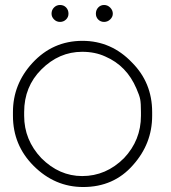

<svg xmlns="http://www.w3.org/2000/svg" viewBox="-20 -729 687 771"><path d="M255 -674Q255 -660 245 -650.5Q235 -641 221 -641Q207 -641 197 -651Q187 -661 187 -674Q187 -689 197 -699Q207 -709 221 -709Q236 -709 245.5 -699Q255 -689 255 -674ZM433 -674Q433 -661 422.5 -651Q412 -641 398 -641Q384 -641 374.5 -650.5Q365 -660 365 -674Q365 -689 374.5 -699Q384 -709 398 -709Q412 -709 422.5 -698.5Q433 -688 433 -674ZM32 -264V-279Q32 -391 110 -476Q192 -565 311 -565Q427 -565 510 -478Q591 -397 591 -279V-264Q591 -152 514 -66Q437 22 314 22Q200 22 115 -63Q32 -146 32 -264ZM546 -264V-279Q546 -314 543 -330Q540 -346 528 -373Q489 -465 403 -502Q362 -521 310 -521Q217 -521 146 -450Q77 -381 77 -279V-264Q77 -167 146 -94Q218 -22 310 -22Q406 -22 478 -94Q546 -166 546 -264Z"/></svg>

Font: Bhavuka
Style: Regular
Weight: 400
Version: 2.94.0; ttfautohint (v1.2) -l 7 -r 28 -G 50 -x 13 -D deva -f